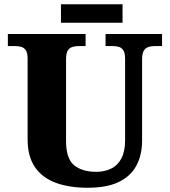

<svg xmlns="http://www.w3.org/2000/svg" viewBox="-20 -874 799 904"><path d="M392 10Q307 10 243.5 -13Q180 -36 145 -86.5Q110 -137 110 -219V-598Q110 -624 102 -636.5Q94 -649 81 -653Q68 -657 52 -657H17V-714H383V-657H349Q333 -657 319.5 -652.5Q306 -648 298.5 -635Q291 -622 291 -594V-210Q291 -127 329 -96Q367 -65 433 -65Q472 -65 503 -80Q534 -95 551.5 -128Q569 -161 569 -214V-598Q569 -624 561 -636.5Q553 -649 540.5 -653Q528 -657 512 -657H477V-714H743V-657H707Q691 -657 678 -652.5Q665 -648 657 -635Q649 -622 649 -594V-212Q649 -145 622.5 -95Q596 -45 540 -17.5Q484 10 392 10ZM267 -767V-854H557V-767Z"/></svg>

Font: Noto Serif Gujarati ExtraBold
Style: Regular
Weight: 800
Version: Version 2.102